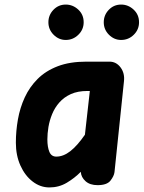

<svg xmlns="http://www.w3.org/2000/svg" viewBox="-20 -811 629 841"><path d="M196.5 10Q156.5 10 123 -15.8Q89.5 -41.5 69.5 -85.8Q49.5 -130 49.5 -186Q49.5 -237 58.5 -288Q67.5 -339 88.5 -384.5Q109.5 -430 144.8 -465.2Q180 -500.5 232.8 -520.8Q285.5 -541 358 -541H459.5Q489 -541 508 -515.8Q527 -490.5 523 -455L481.5 -57Q479.5 -40 464 -20Q448.5 0 407.5 0Q374 0 354.8 -17.2Q335.5 -34.5 334 -57.5V-58.5Q307 -31 272.5 -10.5Q238 10 196.5 10ZM226.5 -125Q257.5 -125 288 -148.8Q318.5 -172.5 352 -221L373.5 -412.5H363Q320.5 -412.5 290.2 -398.8Q260 -385 240 -362.2Q220 -339.5 208.5 -311.5Q197 -283.5 192.2 -254.8Q187.5 -226 187.5 -200.5Q187.5 -167 196.2 -146Q205 -125 226.5 -125ZM510.5 -636Q480 -636 457.2 -658.8Q434.5 -681.5 434.5 -713.5Q434.5 -745 456.5 -768Q478.5 -791 510.5 -791Q541.5 -791 565.2 -769Q589 -747 589 -713.5Q589 -681.5 566 -658.8Q543 -636 510.5 -636ZM268 -636Q237.5 -636 214.8 -658.8Q192 -681.5 192 -713.5Q192 -745 214 -768Q236 -791 268 -791Q299 -791 322.8 -769Q346.5 -747 346.5 -713.5Q346.5 -681.5 323.2 -658.8Q300 -636 268 -636Z"/></svg>

Font: Edu NSW ACT Hand
Style: Regular
Weight: 400
Designer: Tina and Corey Anderson, Eben Sorkin, Mirko Velimirovic
Foundry: Sorkin Type Co.
Version: Version 2.000